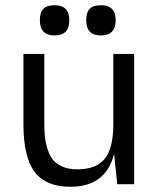

<svg xmlns="http://www.w3.org/2000/svg" viewBox="-20 -707 615 737"><path d="M415 -230V-500H495V0H430L418 -116Q386 10 250 10Q156 10 113 -47Q70 -104 70 -230V-500H150V-247Q150 -214 151.5 -191.5Q153 -169 160.5 -141.5Q168 -114 180.5 -97Q193 -80 217.5 -68.5Q242 -57 276 -57Q350 -57 382.5 -98Q415 -139 415 -230ZM190 -687Q246 -687 246 -629Q246 -571 190 -571Q133 -571 133 -629Q133 -660 146.5 -673.5Q160 -687 190 -687ZM368 -687Q424 -687 424 -629Q424 -571 367 -571Q311 -571 311 -629Q311 -660 324.5 -673.5Q338 -687 368 -687Z"/></svg>

Font: Fivo Sans Modern
Style: Regular
Weight: 400
Designer: Alexander Slobzheninov
Foundry: Alexander Slobzheninov
Version: 1.0